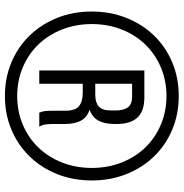

<svg xmlns="http://www.w3.org/2000/svg" viewBox="-3 -741 748 782"><g transform="rotate(90 371.0 -350.0)"><path d="M371 -704Q445 -704 508 -677.5Q571 -651 617 -603.5Q663 -556 689 -491Q715 -426 715 -350Q715 -273 689 -208.5Q663 -144 617 -96.5Q571 -49 508 -22.5Q445 4 371 4Q297 4 234 -22.5Q171 -49 125 -96.5Q79 -144 53 -208.5Q27 -273 27 -350Q27 -426 53 -491Q79 -556 125 -603.5Q171 -651 234 -677.5Q297 -704 371 -704ZM371 -654Q308 -654 254 -631Q200 -608 161 -567.5Q122 -527 100 -471Q78 -415 78 -350Q78 -285 100 -229Q122 -173 161 -132.5Q200 -92 254 -69Q308 -46 371 -46Q434 -46 488 -69Q542 -92 581 -132.5Q620 -173 642 -229Q664 -285 664 -350Q664 -415 642 -471Q620 -527 581 -567.5Q542 -608 488 -631Q434 -654 371 -654ZM376 -564Q433 -564 459 -535.5Q485 -507 485 -452V-442Q485 -403 471.5 -377.5Q458 -352 427 -341Q459 -330 472 -304.5Q485 -279 485 -241V-195Q485 -178 486.5 -163.5Q488 -149 496 -136H439Q434 -147 432.5 -158.5Q431 -170 431 -195V-241Q431 -283 412 -298Q393 -313 358 -313H321V-136H267V-564ZM366 -364Q397 -364 413.5 -378Q430 -392 430 -430V-446Q430 -479 417.5 -496.5Q405 -514 373 -514H321V-364Z"/></g></svg>

Font: Bebas Neue Regular
Style: Regular
Weight: 400
Designer: Ryoichi Tsunekawa & LGV (GE)
Foundry: Free Software Foundation, Inc.
Version: Version 1.003 August 13, 2016